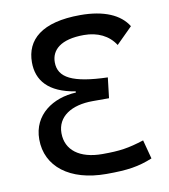

<svg xmlns="http://www.w3.org/2000/svg" viewBox="-81 -772 747 850"><g transform="rotate(-10 293.0 -346.5)"><path d="M336.9 -703.1C162.6 -703.1 89.8 -634.8 89.8 -533.7C89.8 -452.6 138.2 -393.1 258.3 -374V-368.7C155.3 -363.8 62.5 -303.7 62.5 -192.4C62.5 -69.8 165 9.8 329.1 9.8C425.8 9.8 474.6 2 537.1 -23.4L514.6 -108.4C443.8 -85.9 406.2 -80.1 326.7 -80.1C225.1 -80.1 164.1 -126 164.1 -202.6C164.1 -276.9 229 -318.4 325.2 -318.4H398.4L409.2 -410.2C251.5 -415 189.5 -447.3 189.5 -516.6C189.5 -571.3 231.9 -613.3 337.4 -613.3C398.4 -613.3 448.2 -589.4 477.1 -543.9L549.3 -615.7C515.1 -671.4 442.9 -703.1 336.9 -703.1Z"/></g></svg>

Font: CaskaydiaCove Nerd Font
Style: Regular
Weight: 400
Designer: Aaron Bell
Foundry: Saja Typeworks
Version: Version 2111.1;Nerd Fonts 2.3.3